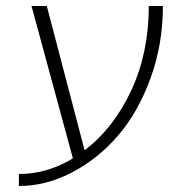

<svg xmlns="http://www.w3.org/2000/svg" viewBox="-20 -540 611 640"><path d="M262 -39Q359 -113 417.5 -238.5Q476 -364 476 -520H523Q523 -392 481.5 -278.5Q440 -165 373 -87.5Q306 -10 219.5 35Q133 80 43 80V40Q137 40 223 -12L85 -520H136Z"/></svg>

Font: Mplus 1p Light
Style: Regular
Weight: 300
Version: Version 1.061